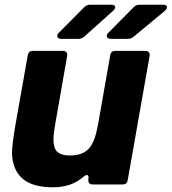

<svg xmlns="http://www.w3.org/2000/svg" viewBox="-20 -783 729 815"><path d="M38 -86Q31 -108 31 -136Q31 -166 45 -250L98 -549Q101 -567 119 -567H247Q257 -567 262 -561Q267 -555 265 -545L213 -248Q207 -212 207 -190Q207 -160 218 -144Q235 -123 277 -123Q330 -123 357 -152Q370 -167 379 -189.5Q388 -212 395 -248L448 -549Q451 -567 469 -567H597Q607 -567 612 -561Q617 -555 615 -545L522 -18Q519 0 501 0H373Q363 0 358.5 -6Q354 -12 355 -22V-23L356 -29Q356 -40 349 -40Q342 -40 335 -33Q308 -10 276.5 1Q245 12 204 12Q65 12 38 -86ZM240 -618Q232 -618 227.5 -621.5Q223 -625 223 -630Q223 -637 229 -643L338 -753Q348 -763 362 -763H452Q469 -763 469 -752Q469 -746 461 -738L337 -627Q327 -618 312 -618ZM450 -618Q442 -618 437.5 -621.5Q433 -625 433 -630Q433 -637 439 -643L548 -753Q558 -763 572 -763H672Q680 -763 684.5 -760Q689 -757 689 -752Q689 -746 681 -738L547 -627Q537 -618 522 -618Z"/></svg>

Font: Open Sauce Two Black Italic
Style: Regular
Weight: 900
Italic angle: -10°
Designer: Alfredo Marco Pradil
Foundry: Creative Sauce Fz LLC
Version: Version 1.477